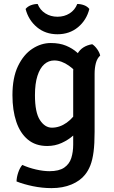

<svg xmlns="http://www.w3.org/2000/svg" viewBox="-20 -724 570 964"><path d="M483 -445Q467.5 -431 461.2 -406.5Q455 -382 455 -353.5V-62Q455 -2.5 449.8 38Q444.5 78.5 433.8 106Q423 133.5 407 153Q382.5 184 339 202.2Q295.5 220.5 238.5 220.5Q192 220.5 145 210.8Q98 201 63 187Q63.5 166 71.5 142.2Q79.5 118.5 92 104Q123.5 118.5 160.8 127Q198 135.5 228 135.5Q276.5 135.5 302.5 117.5Q328.5 99.5 338 69.2Q347.5 39 347.5 2V-367.5Q347.5 -417.5 369.8 -455.5Q392 -493.5 443 -502Q456 -494 468 -477Q480 -460 483 -445ZM42.5 -246Q42.5 -334.5 70.5 -392.5Q98.5 -450.5 142.5 -479.2Q186.5 -508 235 -508Q279.5 -508 311.8 -494.5Q344 -481 367 -460.5Q390 -440 406.5 -418.5L390.5 -324.5Q364 -367.5 326.2 -394Q288.5 -420.5 252.5 -420.5Q224 -420.5 202.2 -401.2Q180.5 -382 168 -343.2Q155.5 -304.5 155.5 -246Q155.5 -159.5 180.5 -121.2Q205.5 -83 240.5 -83Q279.5 -83 315 -108.2Q350.5 -133.5 371 -174L387.5 -90Q373.5 -66.5 348.2 -44Q323 -21.5 289.5 -6.2Q256 9 217 9Q158.5 9 119.8 -23.2Q81 -55.5 61.8 -112.8Q42.5 -170 42.5 -246ZM428.5 -679Q414.5 -623 371.8 -587.5Q329 -552 268.5 -552Q208 -552 165.5 -587.5Q123 -623 108.5 -679Q118.5 -691.5 135.2 -697.8Q152 -704 169 -704Q181 -673.5 207.8 -656.8Q234.5 -640 268.5 -640Q303 -640 329.5 -656.8Q356 -673.5 368 -704Q385.5 -704 402.2 -697.8Q419 -691.5 428.5 -679Z"/></svg>

Font: Signika Negative Light Medium
Style: Regular
Weight: 500
Version: Version 2.001